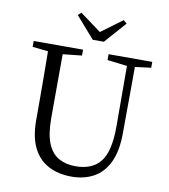

<svg xmlns="http://www.w3.org/2000/svg" viewBox="-100 -1026 992 1126"><g transform="rotate(10 396.0 -462.5)"><path d="M452 -796H386L274 -924L293 -941L419 -848L545 -941L565 -924ZM752 -729V-694L657 -682L655 -290Q655 -182 623 -114.5Q591 -47 534 -15.5Q477 16 401 16Q324 16 265 -14.5Q206 -45 173.5 -109Q141 -173 141 -275V-391Q141 -538 139 -684L46 -694V-729H340V-694L227 -682Q226 -540 226 -391V-299Q226 -205 249 -150Q272 -95 314.5 -71.5Q357 -48 414 -48Q514 -48 562.5 -109.5Q611 -171 611 -318L610 -680L492 -694V-729Z"/></g></svg>

Font: Han-Nom Khai
Style: Regular
Weight: 400
Version: Version 1.200;June 22, 2023;FontCreator 14.0.0.2814 64-bit